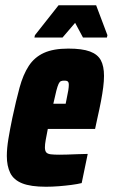

<svg xmlns="http://www.w3.org/2000/svg" viewBox="-20 -703 429 731"><path d="M155 8Q97 8 64.5 -5Q32 -18 19 -44.5Q6 -71 6 -109Q6 -138 12 -174.5Q18 -211 27 -254Q41 -320 54.5 -369.5Q68 -419 89.5 -452Q111 -485 147 -501.5Q183 -518 240 -518Q293 -518 322.5 -507Q352 -496 364 -473.5Q376 -451 376 -414Q376 -395 373 -371Q370 -347 364.5 -318Q359 -289 351 -254L342 -212H162Q157 -187 154 -170Q151 -153 151 -142Q151 -129 156 -123Q161 -117 173.5 -115.5Q186 -114 206 -114Q216 -114 235 -114.5Q254 -115 276 -116Q298 -117 314 -117L291 -6Q275 -2 252 1Q229 4 204 6Q179 8 155 8ZM183 -308H230L233 -323Q238 -346 240 -359Q242 -372 242 -380Q242 -387 240 -390.5Q238 -394 234 -395Q230 -396 224 -396Q217 -396 212 -394Q207 -392 203 -383.5Q199 -375 194.5 -357.5Q190 -340 183 -308ZM111 -560 113 -569 203 -683H346L389 -569L387 -560H296L266 -616L218 -560Z"/></svg>

Font: Saira Condensed Black
Style: Italic
Weight: 900
Width: 3
Italic angle: -12°
Designer: Hector Gatti with collaboration of the Omnibus-Type team
Foundry: Omnibus-Type
Version: Version 1.101